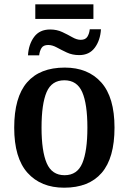

<svg xmlns="http://www.w3.org/2000/svg" viewBox="-20 -862 599 892"><path d="M144 -774V-842H414V-774ZM110 -605Q113 -656 138.5 -690.5Q164 -725 213 -725Q244 -725 269.5 -713Q295 -701 316 -689Q337 -677 355 -677Q377 -677 386 -691.5Q395 -706 397 -726H449Q446 -675 420.5 -640.5Q395 -606 348 -606Q316 -606 290.5 -618Q265 -630 244 -641.5Q223 -653 204 -653Q181 -653 172.5 -638.5Q164 -624 162 -605ZM278 10Q170 10 108 -59Q46 -128 46 -269Q46 -410 105.5 -479Q165 -548 281 -548Q389 -548 450.5 -479Q512 -410 512 -269Q512 -128 452.5 -59Q393 10 278 10ZM280 -48Q339 -48 362.5 -104Q386 -160 386 -269Q386 -379 362 -434Q338 -489 279 -489Q220 -489 196.5 -434Q173 -379 173 -269Q173 -160 197 -104Q221 -48 280 -48Z"/></svg>

Font: Noto Serif SemiCondensed SemiBold
Style: Regular
Weight: 600
Width: 4
Designer: Monotype Design Team
Foundry: Monotype Imaging Inc.
Version: Version 2.013; ttfautohint (v1.8.4.7-5d5b)